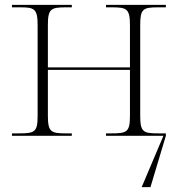

<svg xmlns="http://www.w3.org/2000/svg" viewBox="-20 -556 728 786"><path d="M29 0H274V-10H251C189 -10 176 -15 176 -83V-270H512V-83C512 -15 500 -10 435 -10H414V0H649L560 210H596L659 0V-10H629C566 -10 554 -15 554 -83V-453C554 -520 565 -526 629 -526H659V-536H414V-526H438C499 -526 512 -520 512 -453V-280H176V-453C176 -520 188 -526 251 -526H274V-536H29V-526H63C121 -526 134 -520 134 -453V-83C134 -15 123 -10 56 -10H29Z"/></svg>

Font: Noto Serif Display ExtraLight
Style: Regular
Weight: 200
Designer: Monotype Design Team
Foundry: Monotype Imaging Inc.
Version: Version 2.009